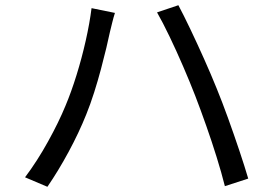

<svg xmlns="http://www.w3.org/2000/svg" viewBox="-20 -719 1040 730"><path d="M229 -316.9Q251 -369.1 271 -433.6Q291 -498 305.9 -564.2Q320.8 -630.4 328.1 -688L417 -669.9Q411.6 -653.3 406.7 -633.1Q401.9 -612.8 397.9 -597.2Q393.1 -573.7 384.3 -536.9Q375.5 -500 363.8 -456.1Q352.1 -412.1 337.9 -367.4Q323.7 -322.8 308.1 -284.2Q280.3 -214.8 241.2 -142.3Q202.1 -69.8 160.2 -8.8L75.2 -44.9Q122.1 -107.4 162.8 -181.2Q203.6 -254.9 229 -316.9ZM722.2 -355Q702.1 -406.7 676.5 -466.1Q650.9 -525.4 624.8 -579.8Q598.6 -634.3 577.1 -671.9L658.2 -699.2Q677.7 -662.6 703.6 -608.4Q729.5 -554.2 756.1 -494.6Q782.7 -435.1 804.2 -381.8Q824.2 -333 846.9 -270.3Q869.6 -207.5 890.1 -146.2Q910.6 -85 923.8 -40L835 -11.2Q822.3 -62 803.7 -121.6Q785.2 -181.2 763.9 -241.5Q742.7 -301.8 722.2 -355Z"/></svg>

Font: Source Han Sans CN
Style: Regular
Weight: 400
Designer: Ryoko NISHIZUKA  (kana, bopomofo & ideographs); Paul D. Hunt (Latin, Greek & Cyrillic); Sandoll Communications , Soo-you
Foundry: Adobe
Version: Version 2.004;hotconv 1.0.118;makeotfexe 2.5.65603